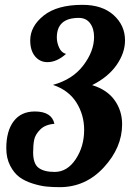

<svg xmlns="http://www.w3.org/2000/svg" viewBox="-20 -769 554 794"><path d="M205 -257Q167 -254 146.5 -233.5Q126 -213 121.5 -191.5Q117 -170 117 -139Q117 -92 139.5 -75Q162 -58 206 -58Q258 -58 293 -110.5Q328 -163 328 -232Q328 -294 296 -345Q264 -396 199 -418Q280 -440 324.5 -498.5Q369 -557 369 -616Q369 -651 352.5 -673Q336 -695 306 -695Q215 -695 215 -614Q215 -593 224.5 -572Q234 -551 253 -546Q215 -512 176 -512Q145 -512 125 -536Q105 -560 105 -602Q105 -660 160.5 -704.5Q216 -749 321 -749Q403 -749 450 -706.5Q497 -664 497 -602Q497 -550 462 -500Q427 -450 361 -417Q423 -398 454 -354.5Q485 -311 485 -255Q485 -159 409.5 -77Q334 5 227 5Q198 5 172.5 2.5Q147 0 115 -10Q83 -20 60.5 -36.5Q38 -53 22 -84Q6 -115 6 -156Q6 -227 36.5 -267.5Q67 -308 124 -308Q194 -308 205 -257Z"/></svg>

Font: Lobster 1.3
Style: Regular
Weight: 400
Designer: Pablo Impallari
Foundry: Pablo Impallari. www.impallari.com
Version: Version 1.003 2010